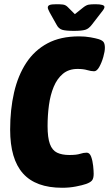

<svg xmlns="http://www.w3.org/2000/svg" viewBox="-20 -880 516 908"><path d="M274 8Q149 8 88.5 -60Q28 -128 28 -267Q28 -362 46.5 -442.5Q65 -523 104 -582.5Q143 -642 204.5 -675Q266 -708 354 -708Q383 -708 408 -703.5Q433 -699 446 -695Q465 -689 470.5 -680Q476 -671 476 -654Q476 -637 468.5 -610.5Q461 -584 449.5 -563.5Q438 -543 425 -543Q411 -543 392.5 -548.5Q374 -554 347 -554Q305 -554 277.5 -531Q250 -508 234 -469.5Q218 -431 211.5 -383Q205 -335 205 -284Q205 -229 216 -199Q227 -169 250 -158Q273 -147 308 -147Q342 -147 358.5 -152.5Q375 -158 390 -158Q404 -158 411 -139Q418 -120 420.5 -96Q423 -72 423 -58Q423 -36 415 -26.5Q407 -17 387 -10Q370 -4 339 2Q308 8 274 8ZM431 -860Q474 -860 474 -847Q474 -843 471 -837.5Q468 -832 459 -821L415 -764Q400 -744 383 -739Q366 -734 329 -734Q292 -734 274.5 -739Q257 -744 247 -764L215 -821Q206 -838 206 -844Q206 -853 215 -856.5Q224 -860 247 -860Q265 -860 277.5 -858.5Q290 -857 300 -847L334 -813L374 -845Q388 -856 399.5 -858Q411 -860 431 -860Z"/></svg>

Font: Asap Condensed Condensed ExtraBold
Style: Italic
Weight: 800
Width: 3
Italic angle: -6°
Designer: Pablo Cosgaya
Foundry: Omnibus-Type
Version: Version 3.001; ttfautohint (v1.8.4.7-5d5b)